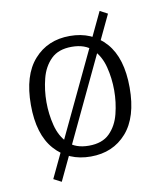

<svg xmlns="http://www.w3.org/2000/svg" viewBox="-79 -658 697 818"><g transform="rotate(-10 269.5 -248.5)"><path d="M122.1 96.2 88.4 78.6 407.2 -592.8 440.4 -575.2ZM263.2 11.7Q167 11.7 108.2 -54.7Q49.3 -121.1 49.3 -249Q49.3 -377 108.2 -443.4Q167 -509.8 263.2 -509.8Q359.4 -509.8 418 -443.4Q476.6 -377 476.6 -249Q476.6 -121.1 418 -54.7Q359.4 11.7 263.2 11.7ZM263.2 -35.2Q321.3 -35.2 353 -66.9Q384.8 -98.6 397.2 -147.9Q409.7 -197.3 409.7 -249Q409.7 -301.3 397.2 -350.3Q384.8 -399.4 353 -431.2Q321.3 -462.9 263.2 -462.9Q205.6 -462.9 173.6 -431.2Q141.6 -399.4 129.2 -350.3Q116.7 -301.3 116.7 -249Q116.7 -197.3 129.2 -147.9Q141.6 -98.6 173.6 -66.9Q205.6 -35.2 263.2 -35.2Z"/></g></svg>

Font: Pontano Sans Light
Style: Regular
Weight: 300
Designer: Vernon Adams
Foundry: Vernon Adams
Version: Version 2.001